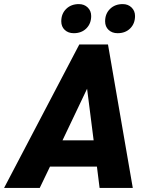

<svg xmlns="http://www.w3.org/2000/svg" viewBox="-50 -917 726 937"><path d="M423 -104H194L144 0H-30L337 -700H477L598 0H436ZM407 -232 375 -484 255 -232ZM249 -813Q249 -850 273 -873.5Q297 -897 335 -897Q361 -897 378 -880.5Q395 -864 395 -839Q395 -802 371.5 -778.5Q348 -755 310 -755Q283 -755 266 -771Q249 -787 249 -813ZM463 -813Q463 -850 487 -873.5Q511 -897 549 -897Q575 -897 592 -880.5Q609 -864 609 -839Q609 -802 585.5 -778.5Q562 -755 524 -755Q497 -755 480 -771Q463 -787 463 -813Z"/></svg>

Font: Sarabun ExtraBold
Style: Italic
Weight: 800
Italic angle: -10°
Designer: Suppakit Chalermlarp | Katatrad Co.,Ltd.
Foundry: Cadson Demak Co.,Ltd.
Version: Version 1.000; ttfautohint (v1.6)